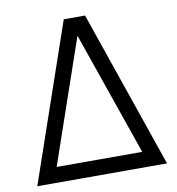

<svg xmlns="http://www.w3.org/2000/svg" viewBox="-81 -793 796 865"><g transform="rotate(-10 317.0 -360.0)"><path d="M268 -720 20 0H613.5L365.5 -720ZM316 -636.5 512.5 -70.5H121Z"/></g></svg>

Font: Hauora
Style: Regular
Weight: 400
Designer: Mikhail Sharanda
Foundry: WCYS & Co.
Version: Version 1.010